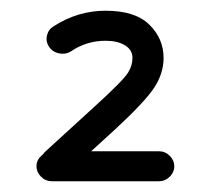

<svg xmlns="http://www.w3.org/2000/svg" viewBox="-20 -563 387 358"><path d="M276 -225H77Q65 -225 56.5 -233.5Q48 -242 48 -253Q48 -266 60 -275L63 -279L156 -364Q210 -413 219 -428Q227 -441 227 -455Q227 -470 213 -478.5Q199 -487 177 -487Q141 -487 112 -467Q102 -461 90 -463.5Q78 -466 72 -475Q65 -485 67.5 -496.5Q70 -508 80 -514Q125 -543 177 -543Q232 -543 258.5 -517Q285 -491 285 -455Q285 -426 267.5 -399.5Q250 -373 196 -323L150 -281H276Q288 -281 296.5 -272.5Q305 -264 305 -253Q305 -242 296.5 -233.5Q288 -225 276 -225Z"/></svg>

Font: Hoogli Medium
Style: Regular
Weight: 500
Designer: Anand Singh Naorem
Foundry: Brand New Type
Version: Version 1.00 b007